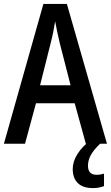

<svg xmlns="http://www.w3.org/2000/svg" viewBox="-20 -735 567 982"><path d="M419 0 362 -207H164L108 0H0L202 -715H322L527 0ZM286 -513Q280 -539 273 -570.5Q266 -602 262 -626Q258 -600 252 -570Q246 -540 239 -514L185 -299H341ZM430 113Q430 159 474 159Q487 159 496 157Q505 155 512 153V217Q501 221 487.5 224Q474 227 456 227Q404 227 378 201.5Q352 176 352 129Q352 91 376 53Q400 15 439 -14L492 0Q458 33 444 59Q430 85 430 113Z"/></svg>

Font: Noto Sans Condensed Medium
Style: Regular
Weight: 500
Width: 3
Designer: Monotype Design Team
Foundry: Monotype Imaging Inc.
Version: Version 2.013; ttfautohint (v1.8.4.7-5d5b)